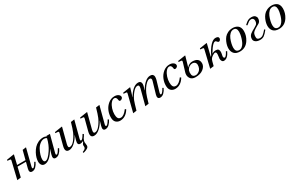

<svg xmlns="http://www.w3.org/2000/svg" viewBox="251 -2188 6325 4089"><g transform="rotate(-30 3413.0 -143.5)"><path d="M98 12 195 -395Q203 -424 200 -433.5Q197 -443 175 -445L120 -451L126 -474L304 -502L309 -497L255 -270H462L519 -490L608 -502L505 -95Q490 -40 515 -40Q534 -40 560 -75Q586 -110 605 -146L629 -132Q601 -69 559.5 -28.5Q518 12 467 12Q428 12 415.5 -14.5Q403 -41 415 -86L453 -235H246L190 0Z M678 -107Q678 -148 691.5 -198.5Q705 -249 734 -303Q763 -357 803 -401Q843 -445 902.5 -473.5Q962 -502 1030 -502Q1073 -502 1103 -481L1108 -494H1192L1086 -95Q1071 -40 1096 -40Q1115 -40 1141 -75Q1167 -110 1186 -146L1210 -132Q1182 -69 1139.5 -28.5Q1097 12 1044 12Q967 12 1000 -100L1034 -214H1032Q903 12 774 12Q726 12 702 -22.5Q678 -57 678 -107ZM777 -110Q777 -40 821 -40Q886 -40 986 -192Q1058 -300 1093 -445Q1069 -467 1032 -467Q977 -467 926.5 -427Q876 -387 845 -329.5Q814 -272 795.5 -212.5Q777 -153 777 -110Z M1299 -450 1305 -474 1487 -502 1492 -497 1396 -128Q1373 -40 1421 -40Q1478 -40 1537 -112Q1596 -184 1635 -274Q1664 -342 1706 -490L1795 -502L1688 -94Q1674 -40 1701 -40Q1731 -40 1793 -146L1817 -131Q1795 -86 1769 -54Q1742 0 1742 24Q1742 40 1746.5 67.5Q1751 95 1751 113Q1751 151 1715.5 174Q1680 197 1611 215L1604 190Q1652 171 1669.5 153.5Q1687 136 1687 112Q1687 107 1686 93.5Q1685 80 1685 74Q1685 50 1704 28Q1723 6 1723 -4Q1723 -11 1715 -7Q1683 12 1650 12Q1573 12 1604 -96L1637 -210H1635Q1587 -117 1515 -52.5Q1443 12 1374 12Q1269 12 1307 -133L1376 -397Q1383 -420 1380.5 -432Q1378 -444 1361 -445Z M1917 -450 1923 -474 2105 -502 2110 -497 2014 -128Q1991 -40 2039 -40Q2096 -40 2155 -112Q2214 -184 2253 -274Q2282 -342 2324 -490L2413 -502L2306 -94Q2292 -40 2319 -40Q2349 -40 2411 -146L2435 -131Q2406 -70 2362.5 -29Q2319 12 2268 12Q2191 12 2222 -96L2255 -210H2253Q2205 -117 2133 -52.5Q2061 12 1992 12Q1887 12 1925 -133L1994 -397Q2001 -420 1998.5 -432Q1996 -444 1979 -445Z M2780 -502Q2836 -502 2872.5 -476.5Q2909 -451 2909 -413Q2909 -390 2887 -373.5Q2865 -357 2845 -357Q2819 -357 2816 -387Q2808 -467 2756 -467Q2712 -467 2672.5 -419Q2633 -371 2611 -302.5Q2589 -234 2589 -168Q2589 -107 2608 -72Q2627 -37 2677 -37Q2751 -37 2837 -154L2861 -135Q2773 12 2633 12Q2573 12 2531.5 -26Q2490 -64 2490 -148Q2490 -232 2524.5 -312Q2559 -392 2627 -447Q2695 -502 2780 -502Z M2948 12 3051 -397Q3058 -421 3056 -432.5Q3054 -444 3037 -445L2976 -450L2982 -474L3163 -502L3168 -497L3105 -290H3108Q3161 -387 3228 -444.5Q3295 -502 3362 -502Q3414 -502 3429.5 -463.5Q3445 -425 3422 -353L3402 -290H3406Q3461 -389 3527 -445.5Q3593 -502 3659 -502Q3699 -502 3720 -482Q3741 -462 3741.5 -429.5Q3742 -397 3732 -357L3655 -95Q3640 -40 3665 -40Q3684 -40 3710 -75Q3736 -110 3755 -146L3779 -132Q3751 -69 3709 -28.5Q3667 12 3616 12Q3578 12 3564.5 -14Q3551 -40 3564 -86L3650 -380Q3660 -412 3650.5 -431Q3641 -450 3616 -450Q3577 -450 3532.5 -409Q3488 -368 3456.5 -319Q3425 -270 3404 -221Q3379 -163 3333 0L3246 12L3272 -86L3346 -366Q3368 -450 3316 -450Q3260 -450 3196 -371Q3132 -292 3101 -213Q3082 -164 3035 0Z M4133 -502Q4189 -502 4225.5 -476.5Q4262 -451 4262 -413Q4262 -390 4240 -373.5Q4218 -357 4198 -357Q4172 -357 4169 -387Q4161 -467 4109 -467Q4065 -467 4025.5 -419Q3986 -371 3964 -302.5Q3942 -234 3942 -168Q3942 -107 3961 -72Q3980 -37 4030 -37Q4104 -37 4190 -154L4214 -135Q4126 12 3986 12Q3926 12 3884.5 -26Q3843 -64 3843 -148Q3843 -232 3877.5 -312Q3912 -392 3980 -447Q4048 -502 4133 -502Z M4329 -450 4335 -474 4517 -502 4522 -497 4450 -249H4452Q4509 -314 4584 -314Q4751 -314 4751 -177Q4751 -105 4679.5 -46.5Q4608 12 4485 12Q4393 12 4356 -50.5Q4319 -113 4343 -190L4406 -397Q4414 -420 4411 -432Q4408 -444 4391 -445ZM4432 -185Q4425 -159 4423.5 -134.5Q4422 -110 4426.5 -83Q4431 -56 4452.5 -39.5Q4474 -23 4511 -23Q4528 -23 4550.5 -31.5Q4573 -40 4597 -58.5Q4621 -77 4637.5 -112.5Q4654 -148 4654 -194Q4654 -232 4630 -255.5Q4606 -279 4563 -279Q4528 -279 4491 -255Q4454 -231 4432 -185Z M4841 12 4938 -395Q4946 -424 4943 -433.5Q4940 -443 4918 -445L4863 -451L4869 -474L5047 -502L5052 -497L4980 -205H4984L5005 -228Q5020 -268 5060 -331Q5100 -394 5138 -433Q5205 -502 5263 -502Q5340 -502 5340 -453Q5340 -433 5325.5 -414Q5311 -395 5291 -395Q5272 -395 5255.5 -418Q5239 -441 5225 -441Q5194 -441 5167 -414Q5111 -358 5045 -246V-243Q5088 -271 5138 -271Q5183 -271 5200.5 -249.5Q5218 -228 5218 -188Q5218 -163 5210 -127Q5202 -91 5202 -85Q5202 -40 5230 -40Q5263 -40 5318 -146L5342 -132Q5314 -68 5273 -28Q5232 12 5182 12Q5152 12 5136 -14Q5120 -40 5120 -73Q5120 -86 5126 -121.5Q5132 -157 5132 -180Q5132 -207 5125.5 -221Q5119 -235 5098 -235Q5079 -235 5036 -207.5Q4993 -180 4976 -148Q4965 -129 4939 -23L4933 0Z M5393 -169Q5393 -199 5400.5 -237Q5408 -275 5428.5 -323Q5449 -371 5480.5 -410Q5512 -449 5566 -475.5Q5620 -502 5687 -502Q5720 -502 5749.5 -493.5Q5779 -485 5806.5 -466.5Q5834 -448 5850 -412Q5866 -376 5866 -327Q5866 -215 5803 -116Q5722 12 5577 12Q5486 12 5439.5 -37Q5393 -86 5393 -169ZM5490 -129Q5490 -23 5580 -23Q5619 -23 5652 -51.5Q5685 -80 5706 -121.5Q5727 -163 5742 -212Q5757 -261 5763 -299.5Q5769 -338 5769 -362Q5769 -467 5686 -467Q5639 -467 5600 -430Q5561 -393 5538 -338Q5515 -283 5502.5 -227.5Q5490 -172 5490 -129Z M5926 -89Q5926 -126 5938.5 -153.5Q5951 -181 5975.5 -201Q6000 -221 6024.5 -235Q6049 -249 6085.5 -269Q6122 -289 6147 -308Q6184 -336 6184 -401Q6184 -432 6166 -449.5Q6148 -467 6121 -467Q6090 -467 6062.5 -449.5Q6035 -432 5990 -393L5969 -412Q6026 -467 6061.5 -484.5Q6097 -502 6141 -502Q6208 -502 6235.5 -473.5Q6263 -445 6263 -412Q6263 -370 6247.5 -343.5Q6232 -317 6211.5 -305.5Q6191 -294 6148 -270Q6105 -246 6071 -220Q6037 -194 6026.5 -163.5Q6016 -133 6016 -91Q6016 -73 6019.5 -60Q6023 -47 6040.5 -35Q6058 -23 6090 -23Q6133 -23 6167.5 -50Q6202 -77 6256 -141L6275 -122Q6216 -48 6175.5 -18Q6135 12 6075 12Q6006 12 5966 -17Q5926 -46 5926 -89Z M6353 -169Q6353 -199 6360.5 -237Q6368 -275 6388.5 -323Q6409 -371 6440.5 -410Q6472 -449 6526 -475.5Q6580 -502 6647 -502Q6680 -502 6709.5 -493.5Q6739 -485 6766.5 -466.5Q6794 -448 6810 -412Q6826 -376 6826 -327Q6826 -215 6763 -116Q6682 12 6537 12Q6446 12 6399.5 -37Q6353 -86 6353 -169ZM6450 -129Q6450 -23 6540 -23Q6579 -23 6612 -51.5Q6645 -80 6666 -121.5Q6687 -163 6702 -212Q6717 -261 6723 -299.5Q6729 -338 6729 -362Q6729 -467 6646 -467Q6599 -467 6560 -430Q6521 -393 6498 -338Q6475 -283 6462.5 -227.5Q6450 -172 6450 -129Z"/></g></svg>

Font: Heuristica
Style: Italic
Weight: 400
Italic angle: -13°
Version: Version 1.0.2